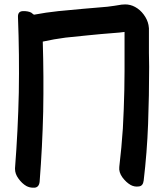

<svg xmlns="http://www.w3.org/2000/svg" viewBox="-20 -832 765 892"><path d="M671.9 -652.3Q671.9 -668 671.9 -684.6Q672.9 -701.2 669.9 -715.8Q665 -741.2 647.5 -764.6Q630.9 -787.1 607.4 -799.8Q585.9 -811.5 561.5 -811.5Q552.7 -811.5 544.9 -810.5Q511.7 -804.7 479.5 -800.8Q451.2 -797.9 422.9 -795.9Q394.5 -793 365.2 -791Q308.6 -786.1 251 -780.3Q194.3 -774.4 137.7 -763.7Q134.8 -766.6 130.9 -768.6Q127.9 -770.5 125 -773.4Q109.4 -781.2 85.9 -780.3Q62.5 -779.3 63.5 -752.9Q70.3 -577.1 67.4 -402.3Q63.5 -226.6 49.8 -50.8Q49.8 -48.8 49.8 -46.9Q49.8 -24.4 65.4 -2.9Q82 20.5 102.5 32.2Q117.2 40 133.8 40Q136.7 40 140.6 40Q161.1 38.1 164.1 12.7Q176.8 -149.4 180.7 -313.5Q183.6 -476.6 178.7 -638.7Q231.4 -650.4 284.2 -657.2Q336.9 -663.1 389.6 -668Q419.9 -670.9 450.2 -673.8Q479.5 -675.8 509.8 -678.7Q521.5 -679.7 534.2 -680.7Q545.9 -682.6 558.6 -683.6Q558.6 -682.6 558.6 -680.7Q558.6 -679.7 558.6 -677.7Q558.6 -655.3 558.6 -632.8Q558.6 -610.4 558.6 -588.9Q558.6 -545.9 558.6 -502Q558.6 -459 557.6 -415Q555.7 -325.2 550.8 -235.4Q544.9 -146.5 534.2 -56.6Q531.2 -32.2 548.8 -7.8Q566.4 15.6 586.9 27.3Q604.5 37.1 625 34.2Q644.5 32.2 647.5 6.8Q663.1 -124 668 -255.9Q672.9 -388.7 672.9 -521.5Q672.9 -553.7 671.9 -586.9Q671.9 -619.1 671.9 -652.3Z"/></svg>

Font: TroubleSide
Style: Comic
Weight: 400
Designer: Koroletov
Version: 1_5